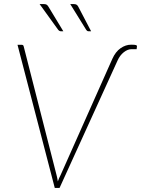

<svg xmlns="http://www.w3.org/2000/svg" viewBox="-20 -923 693 943"><path d="M66 0ZM66 -703H86.5Q95 -703 96.5 -694.5L257.5 -64Q259.5 -56.5 261.2 -48.5Q263 -40.5 264 -32Q267 -40.5 270.5 -48.5Q274 -56.5 278 -64L532 -634.5Q547.5 -669 572.2 -686.2Q597 -703.5 624 -703.5Q643 -703.5 648.2 -701.5Q653.5 -699.5 652.5 -694L651 -681.5H626Q607 -681.5 588 -666.5Q569 -651.5 557.5 -626L272.5 0H249ZM342 -903Q351 -903 356 -900Q361 -897 364.5 -890L427.5 -769.5H415Q411 -769.5 408.8 -771Q406.5 -772.5 404 -775.5L325 -903ZM195 -903Q204 -903 208.8 -900.2Q213.5 -897.5 218 -890L291 -769.5H277.5Q272.5 -769.5 266.5 -775.5L174.5 -903Z"/></svg>

Font: Lato Thin
Style: Italic
Weight: 200
Italic angle: -7°
Designer: Lukasz Dziedzic
Foundry: tyPoland Lukasz Dziedzic
Version: Version 2.007; 2014-02-27